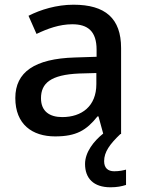

<svg xmlns="http://www.w3.org/2000/svg" viewBox="-20 -569 614 815"><path d="M422 115C422 76 446 43 491 0H494V-365C494 -491 427 -549 292 -549C220 -549 152 -528 101 -502L135 -425C181 -447 232 -466 287 -466C352 -466 390 -437 390 -358V-328L298 -325C127 -320 45 -263 45 -153C45 -41 117 10 214 10C304 10 347 -16 394 -75H398L418 -2C378 30 341 77 341 127C341 188 377 226 449 226C477 226 496 222 515 216V151C504 154 487 158 465 158C438 158 422 144 422 115ZM317 -257 389 -259V-212C389 -118 327 -72 244 -72C191 -72 154 -96 154 -152C154 -215 194 -252 317 -257Z"/></svg>

Font: Noto Sans Gujarati Medium
Style: Regular
Weight: 500
Designer: Jelle Bosma - Monotype Design Team, Universal Thirst
Foundry: Monotype Imaging Inc.
Version: Version 2.106